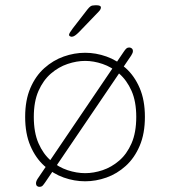

<svg xmlns="http://www.w3.org/2000/svg" viewBox="-20 -692 659 744"><path d="M480.5 -508Q486 -508 490.5 -504.5Q495 -501 495 -494Q495 -490.5 493.5 -486.5Q492 -482.5 488.5 -477L155.5 14Q149 23.5 144.8 27.8Q140.5 32 132 32Q127 32 123.2 28.5Q119.5 25 119.5 18.5Q119.5 10.5 126 0.5L458.5 -490Q465 -500 469.5 -504Q474 -508 480.5 -508ZM310 10.5Q268 10.5 227 -4Q186 -18.5 152 -49Q118 -79.5 97.8 -126.8Q77.5 -174 77.5 -239Q77.5 -304 97.8 -351Q118 -398 152 -428.2Q186 -458.5 227 -473Q268 -487.5 310 -487.5Q351.5 -487.5 392.5 -473Q433.5 -458.5 467.2 -428.2Q501 -398 521.2 -351Q541.5 -304 541.5 -239Q541.5 -174 521.2 -126.8Q501 -79.5 467.2 -49Q433.5 -18.5 392.5 -4Q351.5 10.5 310 10.5ZM310 -21Q343 -21 377.5 -32.5Q412 -44 441.8 -69.5Q471.5 -95 489.8 -136.8Q508 -178.5 508 -239Q508 -298.5 489.8 -339.8Q471.5 -381 441.8 -406.8Q412 -432.5 377.5 -444.2Q343 -456 310 -456Q277 -456 242 -444.2Q207 -432.5 177.2 -406.8Q147.5 -381 129.2 -339.8Q111 -298.5 111 -239Q111 -178.5 129.2 -136.8Q147.5 -95 177.2 -69.5Q207 -44 242 -32.5Q277 -21 310 -21ZM257.5 -549.5Q255.5 -549.5 251.5 -551.2Q247.5 -553 247.5 -557Q247.5 -563 262 -582L318.5 -655Q325.5 -664 331.2 -667.8Q337 -671.5 348 -671.5H356Q362 -671.5 366.5 -669.5Q371 -667.5 371 -663Q371 -655.5 362 -646.5L285.5 -567Q277.5 -559 270.5 -554.2Q263.5 -549.5 257.5 -549.5Z"/></svg>

Font: Sono ExtraLight Monospace ExtraLight
Style: Regular
Weight: 250
Version: Version 2.112